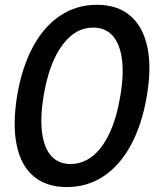

<svg xmlns="http://www.w3.org/2000/svg" viewBox="-20 -757 644 789"><path d="M254.4 11.7Q170.4 11.7 118.2 -32.5Q65.9 -76.7 48.6 -160.4Q31.2 -244.1 50.3 -363.3Q70.3 -481.4 115.7 -565.2Q161.1 -648.9 228 -693.1Q294.9 -737.3 378.4 -737.3Q461.9 -737.3 514.4 -693.1Q566.9 -648.9 585.2 -565.2Q603.5 -481.4 583.5 -363.3Q563.5 -244.6 517.8 -160.6Q472.2 -76.7 405.3 -32.5Q338.4 11.7 254.4 11.7ZM270 -83Q319.3 -83 360.1 -115.2Q400.9 -147.5 430.2 -210Q459.5 -272.5 474.6 -363.3Q489.7 -453.6 480.7 -516.4Q471.7 -579.1 441.7 -611.6Q411.6 -644 362.3 -643.6Q290 -644 236.1 -571.5Q182.1 -499 159.2 -363.3Q144.5 -272.5 153.1 -210Q161.6 -147.5 191.4 -115.2Q221.2 -83 270 -83Z"/></svg>

Font: Inter Tight Medium
Style: Italic
Weight: 500
Italic angle: -9.39999°
Designer: Rasmus Andersson
Foundry: rsms
Version: Version 3.004